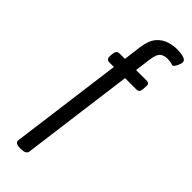

<svg xmlns="http://www.w3.org/2000/svg" viewBox="-310 -785 1022 1022"><g transform="rotate(45 200.5 -274.0)"><path d="M112 208Q72 208 75 184L159 -451H124Q114 -451 108 -457Q102 -463 103 -479L104 -492Q106 -511 112.5 -517Q119 -523 129 -523H170L183 -624Q191 -682 216 -710Q241 -738 273 -747Q305 -756 331 -756Q340 -756 356.5 -754.5Q373 -753 387 -747Q401 -741 401 -726Q401 -721 396.5 -709Q392 -697 385.5 -687Q379 -677 373 -677Q370 -677 360.5 -680.5Q351 -684 328 -684Q305 -684 288.5 -671.5Q272 -659 266 -614L254 -523H333Q344 -523 349.5 -517.5Q355 -512 353 -495L352 -481Q351 -463 345 -457Q339 -451 328 -451H243L159 186Q156 208 116 208Z"/></g></svg>

Font: Asap
Style: Italic
Weight: 400
Italic angle: -6°
Designer: Pablo Cosgaya
Foundry: Omnibus-Type
Version: Version 3.001; ttfautohint (v1.8.3)